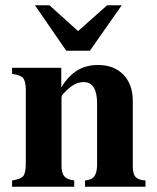

<svg xmlns="http://www.w3.org/2000/svg" viewBox="-20 -710 596 730"><path d="M533.2 -23.9V0H303.2V-23.9Q327.1 -25.4 337.6 -38.3Q348.1 -51.3 349.1 -79.1V-316.9Q349.1 -397.9 297.9 -397.9Q263.7 -397.9 231 -363.8Q213.9 -348.6 213.9 -340.8V-79.1Q213.9 -51.8 224.9 -39.3Q235.8 -26.9 262.2 -23.9V0H25.9V-23.9Q58.1 -28.8 67.6 -39.6Q77.1 -50.3 78.1 -82V-371.1Q77.1 -402.8 67.6 -413.6Q58.1 -424.3 25.9 -429.2V-452.1H212.9V-377.9Q240.7 -422.4 274.4 -442.6Q308.1 -462.9 353 -462.9Q413.6 -462.9 449.2 -426Q484.9 -389.2 484.9 -326.2V-79.1Q484.4 -49.8 495.1 -37.6Q505.9 -25.4 533.2 -23.9ZM442.9 -689.9 321.8 -517.1H231.9L112.8 -689.9H168L276.9 -591.8L387.2 -689.9Z"/></svg>

Font: Accordance
Style: Bold
Weight: 700
Version: Version 1.2 (build January 31, 2020) Miklal Software Solutio